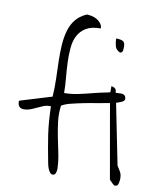

<svg xmlns="http://www.w3.org/2000/svg" viewBox="-84 -813 714 879"><g transform="rotate(10 273.0 -373.5)"><path d="M416 -444.3Q421.9 -444.3 429.2 -440.4Q436.5 -436.5 438.5 -429.7L440.4 -418Q452.1 -418.9 464.8 -418.9Q488.3 -418.9 488.3 -396.5Q488.3 -387.7 471.7 -380.9Q461.9 -377 450.2 -373L506.8 -90.8Q518.6 -73.2 523.9 -62.5Q529.3 -51.8 529.3 -34.2Q529.3 -25.4 526.4 -12.2Q523.4 1 512.7 1H508.8Q506.8 1 506.8 0Q504.9 -1 501 -3.9L486.3 -18.6Q483.4 -21.5 483.4 -22.5L422.9 -367.2Q398.4 -362.3 370.1 -357.4Q337.9 -352.5 306.2 -346.2Q274.4 -339.8 247.1 -333Q219.7 -326.2 204.1 -316.4Q199.2 -279.3 203.6 -242.7Q208 -206.1 215.3 -170.4Q222.7 -134.8 230 -99.1Q237.3 -63.5 238.3 -28.3Q238.3 -19.5 234.9 -9.3Q231.4 1 221.7 1Q213.9 1 209 -4.9Q204.1 -10.7 200.7 -18.1Q197.3 -25.4 195.3 -32.7Q193.4 -40 192.4 -44.9Q185.5 -81.1 179.7 -112.8Q173.8 -144.5 169.4 -175.3Q165 -206.1 162.6 -237.3Q160.2 -268.6 159.2 -305.7H153.3Q137.7 -305.7 123.5 -299.8Q109.4 -293.9 96.2 -287.6Q83 -281.2 68.8 -275.9Q54.7 -270.5 39.1 -270.5Q10.7 -270.5 10.7 -301.8V-303.7Q10.7 -304.7 11.7 -305.7L159.2 -350.6Q162.1 -393.6 160.6 -436Q159.2 -478.5 158.2 -518.1Q157.2 -557.6 159.7 -592.8Q162.1 -627.9 170.9 -658.2Q179.7 -688.5 197.8 -710.9Q215.8 -733.4 248 -748Q258.8 -748 272 -745.1Q285.2 -742.2 295.9 -735.8Q306.6 -729.5 314.5 -719.2Q322.3 -709 322.3 -696.3Q279.3 -696.3 254.4 -681.2Q229.5 -666 216.8 -641.6Q204.1 -617.2 201.2 -584.5Q198.2 -551.8 199.7 -516.1Q201.2 -480.5 204.6 -444.3Q208 -408.2 208 -376Q241.2 -376 272.9 -382.8Q304.7 -389.6 336.4 -397.9Q368.2 -406.2 399.4 -412.1L416 -416ZM399.4 -663.1Q420.9 -663.1 431.2 -657.7Q441.4 -652.3 441.4 -631.8Q441.4 -625 440.4 -615.2Q439.5 -605.5 428.7 -602.5Q409.2 -610.4 404.3 -627.9Q399.4 -645.5 399.4 -663.1Z"/></g></svg>

Font: Waiting for the Sunrise
Style: Regular
Weight: 300
Version: Version 1.001 2001